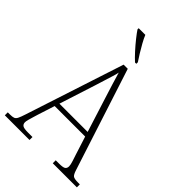

<svg xmlns="http://www.w3.org/2000/svg" viewBox="-271 -1038 1144 1144"><g transform="rotate(45 301.5 -465.5)"><path d="M-2 0V-25H16Q37 -25 47.5 -29Q58 -33 65 -47Q72 -61 81 -89L285 -714H320L529 -69Q538 -40 548.5 -32.5Q559 -25 590 -25H605V0H402V-25H430Q464 -25 474 -32.5Q484 -40 484 -56Q484 -69 476 -93.5Q468 -118 463 -133L426 -249H169L134 -140Q131 -130 126 -113.5Q121 -97 116.5 -81Q112 -65 112 -56Q112 -40 123 -32.5Q134 -25 168 -25H206V0ZM179 -279H417L349 -494Q334 -540 320.5 -585Q307 -630 298 -660Q295 -643 286.5 -616.5Q278 -590 269 -560.5Q260 -531 252 -506ZM324 -771Q304 -789 278 -817.5Q252 -846 229 -875Q206 -904 195 -921V-931H251Q260 -909 275 -882Q290 -855 306 -829Q322 -803 335 -784V-771Z"/></g></svg>

Font: Noto Serif SemiCondensed ExtraLight
Style: Regular
Weight: 200
Width: 4
Designer: Monotype Design Team
Foundry: Monotype Imaging Inc.
Version: Version 2.014